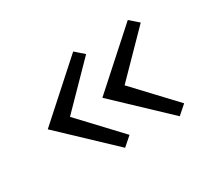

<svg xmlns="http://www.w3.org/2000/svg" viewBox="-81 -520 678 618"><g transform="rotate(-30 258.5 -211.0)"><path d="M272 -359 126 -210 263 -64 230 -35 44 -211 240 -387ZM475 -359 329 -210 466 -64 433 -35 247 -211 443 -387Z"/></g></svg>

Font: EauTestInfant Semilight
Style: Italic
Weight: 300
Italic angle: -12°
Designer: Christian Thalmann (Catharsis Fonts)
Version: Version 0.001;PS 000.001;hotconv 1.0.88;makeotf.lib2.5.64775